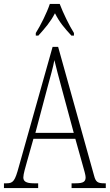

<svg xmlns="http://www.w3.org/2000/svg" viewBox="-21 -951 555 971"><path d="M160 -784V-771H173C207 -809 233 -838 257 -884C280 -838 305 -809 340 -771H353V-784C329 -822 298 -886 281 -931H231C216 -886 184 -822 160 -784ZM-1 0H172V-24H150C109 -24 97 -35 97 -54C97 -70 108 -107 115 -132L148 -249H360L397 -117C404 -93 412 -65 412 -55C412 -33 402 -24 361 -24H341V0H514V-24H506C473 -24 463 -31 455 -62L273 -714H245L74 -107C55 -37 46 -24 13 -24H-1ZM158 -279 218 -505C233 -561 248 -612 254 -647C262 -613 275 -564 295 -490L352 -279Z"/></svg>

Font: Noto Serif Sinhala ExtraCondensed ExtraLight
Style: Regular
Weight: 200
Width: 2
Designer: Jelle Bosma - Monotype Design Team
Foundry: Monotype Imaging Inc.
Version: Version 2.007